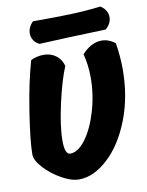

<svg xmlns="http://www.w3.org/2000/svg" viewBox="-95 -946 778 1019"><g transform="rotate(-10 293.5 -437.0)"><path d="M124 -802Q124 -836 152 -864Q271 -864 351 -866.5Q431 -869 518 -879Q556 -854 556 -816Q556 -798 547.5 -782Q539 -766 524 -754Q300 -747 166 -740Q146 -749 135 -766Q124 -783 124 -802ZM577 -532Q577 -383 529 -260Q481 -137 404 -66Q327 5 247 5Q207 5 154.5 -24.5Q102 -54 64 -95.5Q26 -137 26 -169Q26 -239 50 -394Q74 -549 107 -663Q140 -679 176 -679Q214 -679 242 -658.5Q270 -638 280 -601Q251 -534 223.5 -412Q196 -290 196 -213Q196 -138 225 -138Q268 -138 309 -193.5Q350 -249 376 -337.5Q402 -426 402 -517Q402 -585 386 -645Q436 -700 492 -700Q531 -700 565 -673Q577 -600 577 -532Z"/></g></svg>

Font: Mogra
Style: Regular
Weight: 400
Designer: Lipi Raval
Foundry: Lipi Raval
Version: Version 1.002;PS 1.002;hotconv 1.0.88;makeotf.lib2.5.647800;